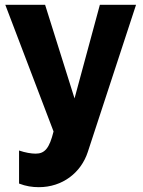

<svg xmlns="http://www.w3.org/2000/svg" viewBox="-20 -545 592 796"><path d="M59 216C87 227 114 231 141 231C239 231 316 171 344 85L544 -525H394L289 -137L167 -525H2L202 0C185 69 166 92 128 92C110 92 85 88 59 79Z"/></svg>

Font: Raleway
Style: ExtraBold
Weight: 800
Designer: Matt McInerney, Pablo Impallari, Rodrigo Fuenzalida
Foundry: Matt McInerney, Pablo Impallari, Rodrigo Fuenzalida
Version: Version 3.000